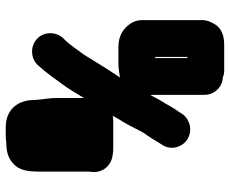

<svg xmlns="http://www.w3.org/2000/svg" viewBox="-86 -643 800 668"><g transform="rotate(90 314.0 -309.0)"><path d="M328 -21C331 34 365 71 422 71H452C461 71 469 70 477 69C507 69 528 63 547 47C573 25 577 -4 577 -49V-221C578 -223 578 -225 578 -228C580 -245 576 -262 565 -276C549 -297 525 -303 492 -303H398C393 -303 388 -302 383 -301C391 -316 399 -330 406 -341C418 -360 432 -391 443 -410C457 -428 470 -452 483 -472C505 -503 492 -543 466 -560C434 -581 395 -569 377 -544L369 -531C362 -522 356 -512 350 -502C338 -479 331 -472 317 -444L311 -433C310 -435 310 -438 310 -441V-621C310 -654 283 -683 251 -684C243 -687 235 -689 228 -689H136C102 -689 78 -679 64 -656C54 -639 49 -624 50 -610V-403C50 -388 54 -375 62 -363C79 -338 104 -321 143 -321H201C216 -321 229 -323 241 -325C244 -325 247 -326 250 -327C224 -289 195 -241 170 -201C154 -180 137 -153 120 -136L112 -128C89 -102 90 -61 115 -38C140 -14 182 -15 206 -40L213 -48C234 -71 254 -100 273 -126C287 -143 307 -179 321 -201V-107C321 -73 328 -51 328 -21ZM182 -561V-449H178V-561Z"/></g></svg>

Font: Electronic
Style: SuThk
Weight: 900
Version: Version 1.011